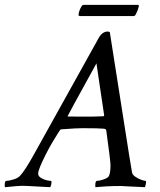

<svg xmlns="http://www.w3.org/2000/svg" viewBox="-43 -778 668 801"><path d="M-21.5 2.9Q-23.4 1 -23.4 -4.9Q-23.4 -23.4 -16.6 -23.4Q-5.9 -23.4 13.2 -29.3Q32.2 -35.2 40 -43.9Q61.5 -66.4 99.6 -135.7L369.1 -620.1Q383.8 -646.5 407.2 -646.5Q409.2 -646.5 415 -644.5L496.1 -128.9L507.8 -58.6Q509.8 -48.8 521 -41Q532.2 -33.2 545.4 -28.3Q558.6 -23.4 564.5 -23.4Q566.4 -23.4 566.4 -18.6Q566.4 -8.8 561.5 2.9Q516.6 1 490.7 -0.5Q464.8 -2 460 -2Q426.8 -2 400.4 -0.5Q374 1 355.5 2.9Q354.5 2 354.5 -2.9Q354.5 -23.4 361.3 -23.4Q371.1 -23.4 388.7 -29.3Q406.2 -35.2 411.1 -43Q418 -56.6 418 -88.9Q418 -106.4 400.4 -233.4Q400.4 -240.2 388.7 -241.2Q376 -242.2 357.4 -242.7Q338.9 -243.2 301.8 -243.2Q292 -243.2 269 -242.2Q246.1 -241.2 210.9 -238.3Q209 -238.3 198.7 -222.2Q188.5 -206.1 174.3 -182.1Q160.2 -158.2 147 -131.8Q133.8 -105.5 125 -84.5Q116.2 -63.5 116.2 -53.7Q116.2 -43.9 126 -37.1Q135.7 -30.3 148.4 -26.9Q161.1 -23.4 169.9 -23.4Q171.9 -23.4 171.9 -17.6Q171.9 -8.8 167 2.9L74.2 -2Q48.8 -3.9 24.9 -1.5Q1 1 -21.5 2.9ZM240.2 -292Q256.8 -292 285.2 -291.5Q313.5 -291 342.3 -291.5Q371.1 -292 387.7 -293Q391.6 -293 391.6 -296.9Q384.8 -343.8 376.5 -397.9Q368.2 -452.1 359.4 -513.7Q239.3 -295.9 239.3 -293.9Q239.3 -292 240.2 -292ZM285.2 -719.7Q285.2 -723.6 288.1 -732.4Q291 -741.2 295.9 -749.5Q300.8 -757.8 305.7 -757.8H532.2Q537.1 -757.8 536.1 -751Q533.2 -737.3 523.4 -717.8Q522.5 -715.8 520.5 -713.9Q518.6 -712.9 516.6 -710.9H290L285.2 -712.9Q284.2 -715.8 285.2 -719.7Z"/></svg>

Font: Crimson Text
Style: Italic
Weight: 400
Italic angle: -11°
Designer: Sebastian Kosch
Foundry: Sebastian Kosch
Version: Version 1.100; ttfautohint (v1.8.4)